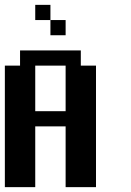

<svg xmlns="http://www.w3.org/2000/svg" viewBox="-20 -770 540 790"><path d="M125 -750V-687.5H187.5V-750ZM187.5 -687.5V-625H250V-687.5ZM312.5 -562.5H62.5V-500H0V0H125V-250H250V0H375V-500H312.5ZM250 -500V-312.5H125V-500Z"/></svg>

Font: Chicago Kare
Style: Regular
Weight: 400
Designer: Duane King
Version: Version 1.001;hotconv 1.0.109;makeotfexe 2.5.65596